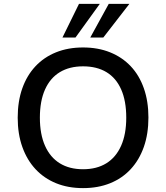

<svg xmlns="http://www.w3.org/2000/svg" viewBox="-20 -958 854 987"><path d="M407 9Q330 9 268.5 -16Q207 -41 163 -88Q119 -135 95 -202Q71 -269 71 -353Q71 -437 94.5 -503.5Q118 -570 162 -617Q206 -664 268 -689Q330 -714 407 -714Q484 -714 546 -689Q608 -664 652 -617.5Q696 -571 719.5 -504Q743 -437 743 -354Q743 -270 719.5 -203Q696 -136 652 -88.5Q608 -41 546 -16Q484 9 407 9ZM407 -88Q477 -88 526.5 -118.5Q576 -149 602.5 -208.5Q629 -268 629 -353Q629 -439 603 -498Q577 -557 527.5 -587Q478 -617 407 -617Q337 -617 287.5 -587Q238 -557 211.5 -498Q185 -439 185 -353Q185 -268 211.5 -208.5Q238 -149 287.5 -118.5Q337 -88 407 -88ZM301 -765 386 -938H493L368 -765ZM444 -765 539 -938H645L511 -765Z"/></svg>

Font: Nunito Sans 8pt SemiBold
Style: Regular
Weight: 600
Version: Version 3.101;gftools[0.9.27]